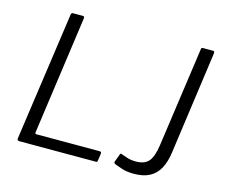

<svg xmlns="http://www.w3.org/2000/svg" viewBox="-105 -884 1215 1036"><g transform="rotate(15 503.0 -366.0)"><path d="M170 -731Q171 -742 182 -742H237Q246 -742 244 -728L152 -70Q150 -60 159 -60H512Q523 -60 522 -49L516 -8Q515 -3 513.5 -1.5Q512 0 507 0H80Q66 0 68 -14L170 -731ZM891 -153Q884 -101 864 -64Q844 -27 809 -8.5Q774 10 722 10Q680 10 652 0Q624 -10 615 -13Q608 -16 606 -19Q604 -22 605 -26L622 -72Q623 -76 626 -77Q629 -78 636 -74Q648 -70 667.5 -63.5Q687 -57 715 -57Q764 -57 786.5 -84Q809 -111 818 -174L897 -733Q898 -739 900 -740.5Q902 -742 906 -742H963Q973 -742 971 -728L891 -153Z"/></g></svg>

Font: Libre Franklin Thin Light
Style: Italic
Weight: 300
Italic angle: -8°
Version: Version 3.000